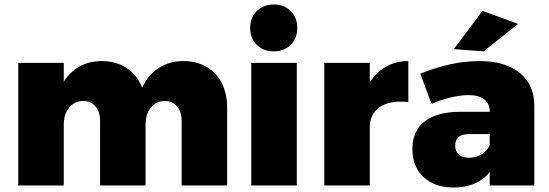

<svg xmlns="http://www.w3.org/2000/svg" viewBox="-20 -823 2437 852"><path d="M988 -345V0H786V-287Q786 -327 765.5 -351Q745 -375 711 -375Q672 -374 649 -345Q626 -316 626 -269V0H424V-287Q424 -327 403.5 -351Q383 -375 349 -375Q310 -374 286.5 -345Q263 -316 263 -269V0H61V-544H263V-461Q291 -505 334 -528.5Q377 -552 432 -552Q495 -552 542 -521Q589 -490 611 -434Q637 -491 684.5 -521.5Q732 -552 795 -552Q852 -552 896 -526.5Q940 -501 964 -454Q988 -407 988 -345Z M1095 -544H1297V0H1095ZM1299 -699Q1299 -653 1270 -624Q1241 -595 1195 -595Q1149 -595 1119.5 -624Q1090 -653 1090 -699Q1090 -745 1119.5 -774Q1149 -803 1195 -803Q1241 -803 1270 -774Q1299 -745 1299 -699Z M1792 -552V-370Q1780 -372 1757 -372Q1694 -372 1657.5 -342Q1621 -312 1621 -260V0H1419V-544H1621V-458Q1650 -503 1693.5 -527.5Q1737 -552 1792 -552Z M2351 -353V0H2153V-60Q2128 -27 2087.5 -9Q2047 9 1994 9Q1908 9 1859 -37.5Q1810 -84 1810 -162Q1810 -241 1863.5 -283.5Q1917 -326 2020 -327H2153V-329Q2153 -363 2129 -382Q2105 -401 2059 -401Q2026 -401 1982.5 -391Q1939 -381 1895 -362L1845 -496Q1983 -552 2107 -552Q2222 -552 2286.5 -499.5Q2351 -447 2351 -353ZM2153 -179V-228H2061Q2000 -228 2000 -177Q2000 -151 2016 -137Q2032 -123 2061 -123Q2092 -123 2117 -138Q2142 -153 2153 -179ZM2121 -775 2279 -717 2126 -595 1994 -605Z"/></svg>

Font: Gontserrat ExtraBold
Style: Regular
Weight: 800
Designer: Julieta Ulanovsky
Foundry: Julieta Ulanovsky
Version: Version 6.001